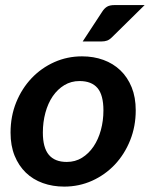

<svg xmlns="http://www.w3.org/2000/svg" viewBox="-20 -709 575 737"><path d="M236.3 -87.4Q269 -87.4 294.9 -103.5Q320.8 -119.6 339.1 -146.7Q357.4 -173.8 367.2 -209.7Q377 -245.6 377 -285.2Q377 -344.2 354.2 -371.1Q331.5 -397.9 285.2 -397.9Q252.9 -397.9 226.8 -382.1Q200.7 -366.2 182.4 -339.4Q164.1 -312.5 154.3 -276.4Q144.5 -240.2 144.5 -200.2Q144.5 -142.1 167.5 -114.7Q190.4 -87.4 236.3 -87.4ZM226.6 7.3Q182.1 7.3 144.3 -6.3Q106.4 -20 79.1 -46.4Q51.8 -72.8 36.1 -111.3Q20.5 -149.9 20.5 -199.7Q20.5 -262.7 42.2 -316.2Q64 -369.6 101.3 -408.9Q138.7 -448.2 188.5 -470.5Q238.3 -492.7 294.9 -492.7Q339.4 -492.7 377 -479Q414.6 -465.3 442.1 -439Q469.7 -412.6 485.4 -374Q501 -335.4 501 -285.6Q501 -223.6 479.5 -170.2Q458 -116.7 420.7 -77.1Q383.3 -37.6 333.3 -15.1Q283.2 7.3 226.6 7.3ZM535.2 -689.5 410.2 -566.4Q400.4 -556.6 391.1 -553.2Q381.8 -549.8 368.7 -549.8H297.4L372.6 -664.6Q380.4 -676.8 390.6 -683.1Q400.9 -689.5 419.9 -689.5Z"/></svg>

Font: Carlito
Style: Bold Italic
Weight: 700
Italic angle: -7°
Designer: Lukasz Dziedzic
Foundry: tyPoland Lukasz Dziedzic
Version: Version 1.104